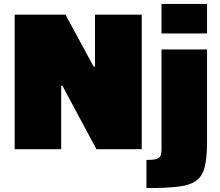

<svg xmlns="http://www.w3.org/2000/svg" viewBox="-20 -763 1125 982"><path d="M55 0V-688H315L459 -422H466V-688H705V0H473L299 -325H293V0ZM806 -592V-743H1039V-592ZM729 199V55Q766 55 781.5 49.5Q797 44 801.5 32.5Q806 21 806 4V-510H1039V-37Q1039 43 1027 91Q1015 139 982.5 162Q950 185 889 192Q828 199 729 199Z"/></svg>

Font: Saira SemiExpanded Black
Style: Regular
Weight: 900
Width: 6
Designer: Hector Gatti with collaboration of the Omnibus-Type team
Foundry: Omnibus-Type
Version: Version 1.101